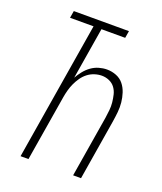

<svg xmlns="http://www.w3.org/2000/svg" viewBox="-136 -824 772 913"><g transform="rotate(20 250.0 -367.5)"><path d="M77 0 192 -699H73L79 -735H358L352 -699H232L189 -438Q199 -456 213 -473.5Q227 -491 244.5 -503.5Q262 -516 282.5 -522Q303 -528 323 -528Q348 -528 370.5 -519Q393 -510 407.5 -492Q422 -474 429.5 -451Q437 -428 439.5 -404Q442 -380 439.5 -355Q437 -330 433 -305L383 0H343L394 -310Q397 -330 399 -350Q401 -370 399 -389.5Q397 -409 392.5 -427.5Q388 -446 377 -461Q366 -476 348 -484Q330 -492 310 -492Q292 -492 273.5 -486Q255 -480 239.5 -468Q224 -456 212.5 -439.5Q201 -423 193 -405.5Q185 -388 180 -369.5Q175 -351 172 -333L117 0Z"/></g></svg>

Font: Iosevka Term Curly Extralight
Style: Italic
Weight: 200
Italic angle: -9°
Designer: Belleve Invis
Foundry: Belleve Invis
Version: Version 32.3.0